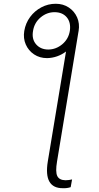

<svg xmlns="http://www.w3.org/2000/svg" viewBox="-20 -780 516 1004"><path d="M106.9 -618.2Q113.8 -659.2 137.5 -691.2Q161.1 -723.1 196.3 -741.7Q231.4 -760.3 271.5 -760.3Q310.5 -760.3 339.8 -740.7Q369.1 -721.2 383.3 -689Q397.5 -656.7 391.1 -618.2Q390.6 -614.3 389.6 -609.9L278.3 64Q269 118.7 279.5 140.4Q290 162.1 322.8 162.6Q341.8 162.1 356.9 158.2L349.6 198.7Q330.6 205.1 308.6 204.1Q207 204.6 230 64L325.2 -510.7Q304.2 -494.6 278.8 -485.6Q253.4 -476.6 226.1 -476.1Q187.5 -476.1 158.2 -495.6Q128.9 -515.1 114.7 -547.6Q100.6 -580.1 106.9 -618.2ZM232.9 -521Q273.4 -521.5 305.9 -548.8Q338.4 -576.2 345.2 -618.7Q351.6 -662.6 329.1 -689.5Q306.6 -716.3 265.1 -716.3Q225.1 -716.3 192.4 -689Q159.7 -661.6 152.8 -618.7Q145 -575.7 168.7 -548.3Q192.4 -521 232.9 -521Z"/></svg>

Font: Inter Extra Light
Style: Italic
Weight: 200
Italic angle: -9.39999°
Designer: Rasmus Andersson
Foundry: rsms
Version: Version 4.000;git-3c8e0fc